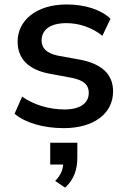

<svg xmlns="http://www.w3.org/2000/svg" viewBox="-20 -569 573 868"><path d="M268.6 10.3C401.4 10.3 491.2 -53.7 491.2 -155.8C491.2 -233.9 439.9 -279.8 344.2 -298.8L239.3 -317.9C189.5 -329.1 168 -352.1 168 -385.7C168 -432.6 204.6 -464.4 280.3 -464.4C339.4 -464.4 397.5 -443.8 442.9 -407.2L479.5 -484.4C435.1 -526.4 363.3 -548.8 281.2 -548.8C143.6 -548.8 59.6 -476.1 59.6 -380.9C59.6 -304.7 106.9 -254.9 201.2 -236.3L306.6 -216.8C359.4 -205.6 381.3 -185.1 381.3 -149.4C381.3 -102.5 342.3 -74.2 272 -74.2C201.7 -74.2 131.8 -95.2 80.1 -132.3L45.9 -54.7C93.8 -14.2 174.8 10.3 268.6 10.3ZM274.4 279.3C314.5 242.7 329.6 197.8 329.6 142.6V76.2H207V174.8H265.6C263.2 201.7 253.4 224.6 229.5 249Z"/></svg>

Font: Winston Medium
Style: Regular
Weight: 500
Designer: Vernon Adams, Kim Jin-seong, David Berlow, Cristiano Sobral
Foundry: The Winston Project Authors
Version: Version 3.004